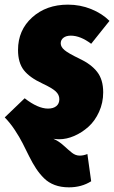

<svg xmlns="http://www.w3.org/2000/svg" viewBox="-51 -574 487 819"><path d="M389.2 -180.2Q389.2 -135.7 371.6 -96.9Q354 -58.1 326.2 -33.2Q298.3 -8.3 265.6 5.9Q232.9 20 201.2 20Q192.4 20 176.8 18.1Q200.2 28.3 220.7 47.1Q241.2 65.9 256.3 77.9Q271.5 89.8 289.1 89.8Q304.7 89.8 321.8 83L337.9 199.2Q296.9 225.1 243.2 225.1Q209 225.1 182.4 215.1Q155.8 205.1 137 186.5Q118.2 168 103 145Q87.9 122.1 73.7 93.5Q59.6 64.9 45.9 37.8Q32.2 10.7 12.2 -19.5Q-7.8 -49.8 -30.8 -73.2L54.2 -154.8Q110.8 -110.8 153.8 -110.8Q176.3 -110.8 189.2 -121.3Q202.1 -131.8 202.1 -150.9Q202.1 -169.9 186.5 -184.3Q170.9 -198.7 129.9 -217.8Q75.2 -243.2 50.5 -274.9Q25.9 -306.6 25.9 -360.8Q25.9 -445.3 86.2 -499.8Q146.5 -554.2 238.8 -554.2Q291 -554.2 337.6 -535.4Q384.3 -516.6 416 -484.9L337.9 -387.2Q292 -421.9 251 -421.9Q231 -421.9 219.5 -412.8Q208 -403.8 208 -389.2Q208 -374 224.1 -360.4Q240.2 -346.7 287.1 -324.2Q337.9 -300.3 363.5 -267.3Q389.2 -234.4 389.2 -180.2Z"/></svg>

Font: Fira Sans Compressed Heavy
Style: Italic
Weight: 900
Width: 3
Italic angle: -8°
Designer: Carrois Corporate & Edenspiekermann AG
Foundry: Carrois Corporate GbR & Edenspiekermann AG
Version: Version 4.203;PS 004.203;hotconv 1.0.88;makeotf.lib2.5.64775